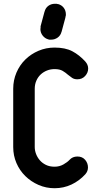

<svg xmlns="http://www.w3.org/2000/svg" viewBox="-20 -987 520 1017"><path d="M348 -140Q364 -158 390 -158Q416 -158 431 -140.5Q446 -123 446 -100Q446 -80 432 -64Q400 -29 358.5 -9.5Q317 10 269 10Q224 10 184 -7.5Q144 -25 114 -54.5Q84 -84 67 -123.5Q50 -163 50 -208V-517Q50 -562 67 -602Q84 -642 114 -671.5Q144 -701 184 -718Q224 -735 269 -735Q326 -735 363 -715.5Q400 -696 432 -661Q447 -644 447 -624Q447 -602 431 -584.5Q415 -567 390 -567Q373 -567 362 -574.5Q351 -582 340 -591Q328 -602 312 -611.5Q296 -621 269 -621Q248 -621 229 -613.5Q210 -606 195.5 -592.5Q181 -579 172.5 -559.5Q164 -540 164 -517V-208Q164 -190 171 -171.5Q178 -153 191 -138Q204 -123 223.5 -113.5Q243 -104 269 -104Q295 -104 316 -116Q337 -128 348 -140ZM216 -926V-925Q221 -945 236 -956Q251 -967 271 -967H277H280Q282 -967 287 -965L286 -966Q306 -961 317.5 -946Q329 -931 329 -910Q329 -907 328.5 -903.5Q328 -900 326 -895L327 -896L306 -818V-819Q301 -799 285.5 -788Q270 -777 252 -777H245H241Q239 -777 237 -778Q218 -783 206 -798.5Q194 -814 194 -833Q194 -835 194.5 -836.5Q195 -838 195 -840V-848Z"/></svg>

Font: VDS
Style: Bold
Weight: 700
Designer: artmaker
Foundry: artmaker
Version: Version 1.000 2009 initial release